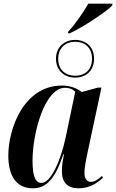

<svg xmlns="http://www.w3.org/2000/svg" viewBox="-20 -1009 629 1039"><path d="M349 -838 347 -829H358C433 -864 556 -946 587 -979L589 -989H458C430 -941 386 -876 349 -838ZM386 -589C444 -589 489 -625 489 -691C489 -757 444 -793 386 -793C329 -793 283 -755 283 -691C283 -627 329 -589 386 -589ZM387 -599C337 -599 295 -629 295 -690C295 -751 335 -783 387 -783C438 -783 478 -752 478 -691C478 -629 437 -599 387 -599ZM158 10C233 10 280 -45 323 -175H326C320 -142 315 -115 315 -82C315 -19 348 10 405 10C469 10 508 -21 537 -47L532 -57C512 -39 493 -25 472 -25C450 -25 437 -42 437 -75C437 -106 449 -161 455 -189L529 -535H510L422 -511C400 -529 364 -546 315 -546C111 -546 25 -316 25 -167C25 -59 67 10 158 10ZM205 -19C174 -19 156 -50 156 -139C156 -289 222 -534 332 -534C353 -534 373 -528 387 -512L335 -264C309 -141 255 -19 205 -19Z"/></svg>

Font: Noto Serif Display Condensed
Style: Bold Italic
Weight: 700
Width: 3
Italic angle: -12°
Designer: Monotype Design Team
Foundry: Monotype Imaging Inc.
Version: Version 2.009